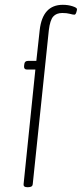

<svg xmlns="http://www.w3.org/2000/svg" viewBox="-20 -776 340 798"><path d="M93 2Q77 2 78 -10L127 -487H92Q79 -487 80 -501L81 -509Q82 -523 97 -523H131L145 -651Q157 -756 241 -756Q263 -756 281.5 -750Q300 -744 300 -738Q300 -733 297 -724Q294 -715 289 -715Q283 -715 270.5 -718.5Q258 -722 239 -722Q214 -722 201 -707Q188 -692 183 -651L116 -10Q115 2 97 2Z"/></svg>

Font: Asap Condensed Condensed Thin
Style: Italic
Weight: 100
Width: 3
Italic angle: -6°
Designer: Pablo Cosgaya
Foundry: Omnibus-Type
Version: Version 3.001; ttfautohint (v1.8.4.7-5d5b)